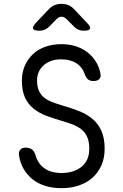

<svg xmlns="http://www.w3.org/2000/svg" viewBox="-20 -970 640 1000"><path d="M422 -582Q409 -621 377 -641Q345 -661 300 -661Q242 -661 207.5 -630Q173 -599 173 -551Q173 -518 183 -496.5Q193 -475 210 -461.5Q227 -448 250.5 -439Q274 -430 300 -422Q347 -409 388 -393Q429 -377 459.5 -352.5Q490 -328 507.5 -290Q525 -252 525 -195Q525 -148 509 -110.5Q493 -73 463.5 -46Q434 -19 392.5 -4.5Q351 10 300 10Q255 10 217 -1.5Q179 -13 150.5 -35.5Q122 -58 103.5 -89.5Q85 -121 79 -161Q76 -178 85 -189.5Q94 -201 113 -201Q131 -201 144 -193.5Q157 -186 164 -165Q176 -119 210.5 -94Q245 -69 300 -69Q333 -69 359.5 -77.5Q386 -86 405.5 -102Q425 -118 435 -141.5Q445 -165 445 -195Q445 -233 434 -257Q423 -281 403.5 -296.5Q384 -312 357.5 -322Q331 -332 300 -341Q258 -353 220 -367.5Q182 -382 154 -405Q126 -428 110 -462.5Q94 -497 94 -549Q94 -592 109 -627Q124 -662 151 -687.5Q178 -713 216 -726.5Q254 -740 300 -740Q341 -740 375 -729Q409 -718 435 -698Q461 -678 479 -649.5Q497 -621 503 -587Q507 -569 497.5 -558.5Q488 -548 467 -548Q449 -548 439 -556Q429 -564 422 -582ZM186 -810Q157 -810 152.5 -820.5Q148 -831 168 -852L235 -923Q249 -937 265 -943.5Q281 -950 300 -950Q319 -950 335.5 -943.5Q352 -937 365 -923L433 -851Q453 -831 449 -820.5Q445 -810 416 -810Q402 -810 389.5 -815Q377 -820 367 -830L327 -870Q314 -883 300.5 -883Q287 -883 274 -870L236 -831Q226 -821 213.5 -815.5Q201 -810 186 -810Z"/></svg>

Font: Maple Mono NL Light
Style: Regular
Weight: 300
Monospace: yes
Designer: subframe7536
Version: Version 7.000